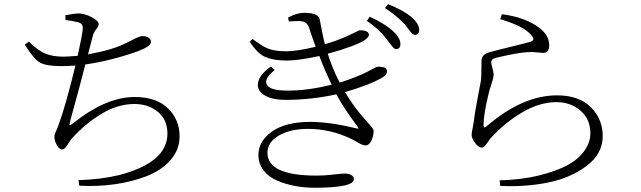

<svg xmlns="http://www.w3.org/2000/svg" viewBox="-20 -842 3040 911"><path d="M291 -747.1 290 -769.5Q337.9 -778.3 350.6 -778.3Q380.9 -778.3 414.6 -760.7Q448.2 -743.2 448.2 -726.6Q448.2 -717.8 436.5 -703.1Q424.8 -688.5 420.9 -673.8Q414.1 -650.4 397.5 -584Q516.6 -605.5 580.1 -638.7Q590.8 -643.6 605 -650.9Q619.1 -658.2 626 -661.6Q632.8 -665 641.6 -668Q650.4 -670.9 656.2 -670.9Q671.9 -670.9 684.1 -663.6Q696.3 -656.2 696.3 -643.6Q696.3 -622.1 633.8 -598.6Q506.8 -553.7 384.8 -536.1Q366.2 -460.9 313.5 -269.5Q308.6 -250 310.5 -248Q312.5 -246.1 330.1 -259.8Q484.4 -381.8 619.1 -381.8Q721.7 -381.8 776.9 -328.1Q832 -274.4 832 -195.3Q832 -131.8 789.6 -83Q747.1 -34.2 677.2 -6.8Q607.4 20.5 524.9 32.2Q442.4 43.9 356.4 39.1L352.5 12.7Q456.1 9.8 543 -10.7Q774.4 -70.3 774.4 -208Q774.4 -274.4 729 -311.5Q683.6 -348.6 617.2 -348.6Q539.1 -348.6 461.4 -301.8Q383.8 -254.9 321.3 -185.5Q316.4 -180.7 307.6 -166Q298.8 -151.4 290.5 -142.1Q282.2 -132.8 274.4 -132.8Q261.7 -132.8 250 -152.8Q238.3 -172.9 238.3 -194.3Q238.3 -201.2 240.2 -206.5Q242.2 -211.9 248 -224.6Q253.9 -237.3 258.8 -252Q292 -341.8 337.9 -531.2Q304.7 -528.3 269.5 -528.3Q201.2 -528.3 170.9 -544.4Q140.6 -560.5 97.7 -629.9L117.2 -644.5Q159.2 -602.5 194.3 -587.9Q229.5 -573.2 280.3 -573.2Q299.8 -573.2 348.6 -577.1Q370.1 -673.8 373 -708Q374 -729.5 351.6 -736.3Q323.2 -743.2 291 -747.1Z M1350.6 -740.2 1346.7 -758.8Q1389.6 -781.2 1422.9 -781.2Q1492.2 -781.2 1497.1 -749Q1513.7 -660.2 1521.5 -631.8Q1568.4 -645.5 1607.4 -662.1Q1646.5 -678.7 1664.6 -688.5Q1682.6 -698.2 1688.5 -698.2Q1729.5 -698.2 1730.5 -676.8Q1730.5 -666 1710 -651.4Q1665 -623 1535.2 -586.9Q1558.6 -512.7 1591.8 -450.2Q1632.8 -461.9 1697.3 -489.3Q1718.8 -499 1736.8 -508.8Q1754.9 -518.6 1762.2 -522Q1769.5 -525.4 1777.3 -525.4Q1816.4 -525.4 1816.4 -503.9Q1816.4 -487.3 1794.9 -474.6Q1733.4 -438.5 1617.2 -405.3Q1650.4 -348.6 1685.5 -306.6Q1720.7 -264.6 1736.8 -247.1Q1752.9 -229.5 1752.9 -220.7Q1752.9 -198.2 1742.2 -175.3Q1731.4 -152.3 1715.8 -152.3Q1705.1 -152.3 1695.3 -156.7Q1685.5 -161.1 1669.9 -170.4Q1654.3 -179.7 1641.6 -185.5Q1543.9 -230.5 1441.4 -230.5Q1358.4 -230.5 1303.7 -199.2Q1249 -168 1249 -117.2Q1249 -8.8 1481.4 -8.8Q1521.5 -8.8 1561.5 -13.7Q1601.6 -18.6 1614.3 -18.6Q1634.8 -18.6 1647 -11.2Q1659.2 -3.9 1659.2 7.8Q1659.2 48.8 1472.7 48.8Q1424.8 48.8 1380.4 40.5Q1335.9 32.2 1295.4 15.1Q1254.9 -2 1230.5 -33.7Q1206.1 -65.4 1206.1 -107.4Q1206.1 -171.9 1270.5 -217.8Q1335 -263.7 1453.1 -263.7Q1543 -263.7 1668.9 -233.4Q1678.7 -230.5 1680.2 -232.4Q1681.6 -234.4 1675.8 -242.2Q1671.9 -248 1652.8 -273.9Q1633.8 -299.8 1613.8 -330.6Q1593.8 -361.3 1576.2 -394.5Q1457 -368.2 1335.9 -368.2Q1267.6 -368.2 1231.9 -392.1Q1196.3 -416 1205.1 -453.1Q1213.9 -490.2 1265.6 -526.4L1283.2 -509.8Q1231.4 -467.8 1246.1 -439.9Q1260.7 -412.1 1345.7 -412.1Q1443.4 -412.1 1553.7 -440.4Q1518.6 -513.7 1495.1 -576.2Q1398.4 -554.7 1338.9 -554.7Q1280.3 -554.7 1240.7 -570.8Q1201.2 -586.9 1165 -644.5L1178.7 -657.2Q1219.7 -625 1251 -611.8Q1282.2 -598.6 1338.9 -598.6Q1387.7 -598.6 1477.5 -620.1Q1473.6 -632.8 1462.9 -662.1Q1452.1 -691.4 1447.3 -708Q1441.4 -725.6 1431.2 -733.4Q1420.9 -741.2 1398.4 -742.2Q1379.9 -742.2 1350.6 -740.2ZM1720.7 -743.2 1734.4 -762.7Q1806.6 -729.5 1844.7 -694.3Q1879.9 -662.1 1879.9 -632.8Q1879.9 -609.4 1859.4 -609.4Q1852.5 -609.4 1846.7 -615.2Q1840.8 -621.1 1829.6 -636.2Q1818.4 -651.4 1811.5 -660.2Q1776.4 -705.1 1720.7 -743.2ZM1806.6 -803.7 1821.3 -822.3Q1892.6 -793.9 1930.7 -762.7Q1968.8 -729.5 1968.8 -701.2Q1968.8 -676.8 1949.2 -676.8Q1941.4 -676.8 1935.1 -683.1Q1928.7 -689.5 1918.5 -703.6Q1908.2 -717.8 1900.4 -726.6Q1861.3 -768.6 1806.6 -803.7Z M2266.6 -141.6Q2251 -141.6 2234.4 -163.6Q2217.8 -185.5 2217.8 -202.1Q2217.8 -210.9 2222.2 -232.4Q2226.6 -253.9 2227.5 -261.7Q2231.4 -298.8 2245.6 -373Q2259.8 -447.3 2261.7 -459Q2264.6 -478.5 2264.6 -552.7Q2264.6 -585 2304.7 -594.7Q2328.1 -601.6 2402.3 -619.6Q2476.6 -637.7 2499 -644.5Q2522.5 -652.3 2499 -677.7Q2462.9 -718.8 2353.5 -751L2361.3 -774.4Q2470.7 -760.7 2536.1 -711.9Q2585.9 -675.8 2585.9 -627Q2585.9 -590.8 2555.7 -590.8Q2548.8 -590.8 2529.8 -593.3Q2510.7 -595.7 2485.4 -594.7Q2439.5 -592.8 2331.1 -567.4Q2310.5 -561.5 2310.5 -545.9Q2310.5 -542 2315.9 -521Q2321.3 -500 2322.3 -490.2Q2322.3 -479.5 2318.8 -466.3Q2315.4 -453.1 2309.1 -434.6Q2302.7 -416 2299.8 -403.3Q2274.4 -301.8 2274.4 -248Q2274.4 -230.5 2288.1 -242.2Q2459 -389.6 2623 -389.6Q2727.5 -389.6 2783.7 -333Q2839.8 -276.4 2839.8 -196.3Q2839.8 -112.3 2763.2 -54.7Q2686.5 2.9 2579.1 24.4Q2471.7 45.9 2353.5 40L2350.6 13.7Q2458 10.7 2538.1 -9.8Q2668.9 -42 2725.1 -95.2Q2781.2 -148.4 2781.2 -210Q2781.2 -276.4 2734.4 -316.9Q2687.5 -357.4 2620.1 -357.4Q2541 -357.4 2457.5 -308.6Q2374 -259.8 2305.7 -183.6Q2302.7 -179.7 2294.4 -167.5Q2286.1 -155.3 2279.8 -148.4Q2273.4 -141.6 2266.6 -141.6Z"/></svg>

Font: GenYoMin TW TTF Light
Style: Regular
Weight: 300
Version: Version 1.300